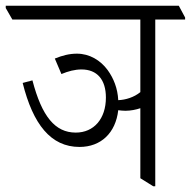

<svg xmlns="http://www.w3.org/2000/svg" viewBox="-50 -643 665 669"><path d="M227 -131C302 -131 353 -180 362 -259C370 -258 378 -257 387 -257C405 -257 425 -261 439 -266V-22L484 6H491V-575H595V-582L573 -623H-30V-615L-7 -575H439V-322C417 -304 388 -295 362 -294C360 -335 346 -370 325 -399C300 -433 262 -456 218 -456C192 -456 168 -450 141 -439L164 -385C188 -395 211 -401 234 -401C288 -401 319 -366 319 -303C319 -229 277 -181 214 -181C142 -181 96 -237 63 -363L29 -354C65 -210 127 -131 227 -131Z"/></svg>

Font: Noto Serif Devanagari Condensed Light
Style: Regular
Weight: 300
Width: 3
Designer: Universal Thirst, Indian Type Foundry and the Monotype Design Team
Foundry: Monotype Imaging Inc.
Version: Version 2.004